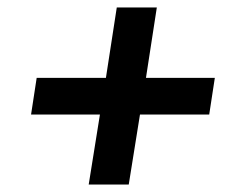

<svg xmlns="http://www.w3.org/2000/svg" viewBox="-20 -587 640 513"><path d="M217 -94H324L354 -281H539L554 -379H370L399 -567H292L263 -379H78L63 -281H247Z"/></svg>

Font: JetBrains Mono SemiBold
Style: Italic
Weight: 472
Italic angle: -9°
Monospace: yes
Designer: Philipp Nurullin, Konstantin Bulenkov
Foundry: JetBrains
Version: Version 2.305